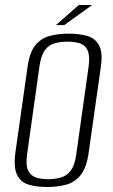

<svg xmlns="http://www.w3.org/2000/svg" viewBox="-20 -733 449 765"><path d="M167 12Q125 12 93.5 2.5Q62 -7 47.5 -37.5Q33 -68 42 -130L90 -468Q98 -525 121 -553Q144 -581 178.5 -590Q213 -599 254 -599Q297 -599 328.5 -589.5Q360 -580 375 -552Q390 -524 382 -468L334 -130Q326 -67 302.5 -37Q279 -7 244.5 2.5Q210 12 167 12ZM172 -19Q200 -19 223.5 -26Q247 -33 262.5 -54Q278 -75 284 -119L333 -467Q339 -511 329 -532.5Q319 -554 298 -560.5Q277 -567 249 -567Q221 -567 197.5 -560.5Q174 -554 158.5 -532.5Q143 -511 137 -467L88 -119Q82 -75 92 -54Q102 -33 123 -26Q144 -19 172 -19ZM203 -633 294 -713H347L236 -633Z"/></svg>

Font: Alumni Sans Thin Light
Style: Italic
Weight: 300
Italic angle: -8°
Version: Version 1.016